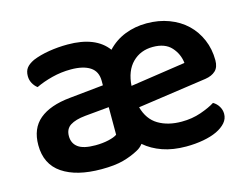

<svg xmlns="http://www.w3.org/2000/svg" viewBox="-76 -610 972 747"><g transform="rotate(-15 410.5 -236.5)"><path d="M246 -488Q359 -488 406 -424Q436 -456 476.5 -472Q517 -488 564 -488Q613 -488 654 -472.5Q695 -457 724 -429.5Q753 -402 769.5 -363.5Q786 -325 786 -280Q786 -252 771 -238Q756 -224 730 -220L452 -180Q466 -129 504.5 -106Q543 -83 598 -83Q640 -83 676 -95.5Q712 -108 734 -122Q748 -114 756.5 -100Q765 -86 765 -70Q765 -50 751.5 -34.5Q738 -19 715 -8Q692 3 659.5 9Q627 15 590 15Q537 15 495.5 0.5Q454 -14 424 -40Q413 -26 399 -19Q372 -4 337.5 5.5Q303 15 249 15Q149 15 92 -23.5Q35 -62 35 -139Q35 -206 77.5 -241.5Q120 -277 201 -285L338 -299V-317Q338 -355 310.5 -373Q283 -391 233 -391Q194 -391 157 -381.5Q120 -372 91 -358Q80 -366 72.5 -379.5Q65 -393 65 -409Q65 -429 74.5 -441.5Q84 -454 105 -464Q134 -476 171 -482Q208 -488 246 -488ZM250 -81Q279 -81 303 -86.5Q327 -92 338 -100V-211L241 -202Q201 -198 180 -184.5Q159 -171 159 -142Q159 -113 180.5 -97Q202 -81 250 -81ZM564 -393Q514 -393 481.5 -360.5Q449 -328 445 -268L667 -301Q663 -338 638 -365.5Q613 -393 564 -393Z"/></g></svg>

Font: Baloo Chettan 2 SemiBold
Style: Regular
Weight: 600
Designer: Maithili Shingre, Unnati Kotecha and Ek Type
Foundry: Ek Type
Version: Version 1.640;hotconv 1.0.111;makeotfexe 2.5.65597; ttfautoh